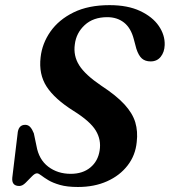

<svg xmlns="http://www.w3.org/2000/svg" viewBox="-20 -734 677 766"><path d="M291 12Q248 12 219.2 3.8Q190.5 -4.5 172.8 -15.2Q155 -26 144.5 -34.2Q134 -42.5 127.5 -42.5Q119 -42.5 107 -30Q95 -17.5 82.2 -4.8Q69.5 8 57 8Q26 8 29 -25L50 -199Q52.5 -236 80.5 -236Q92.5 -236 100.5 -227.2Q108.5 -218.5 115 -202L125.5 -152Q135 -97.5 172.5 -69Q210 -40.5 262 -40.5Q310 -40.5 340.5 -65.8Q371 -91 377.5 -133.5Q384.5 -176 362.2 -213Q340 -250 273.5 -291.5Q198 -339 166 -388.5Q134 -438 142 -505.5Q148 -560.5 181.2 -608Q214.5 -655.5 273.5 -684.5Q332.5 -713.5 417 -713.5Q489.5 -713.5 539 -690.2Q588.5 -667 613.5 -630.5Q638.5 -594 637 -554Q636 -526 621.2 -507.5Q606.5 -489 581 -489Q559.5 -489 546.2 -500.5Q533 -512 524 -539.5L514 -577Q502.5 -622 475 -643.8Q447.5 -665.5 408 -665.5Q352 -665.5 318 -634Q284 -602.5 278.5 -557Q272 -511.5 296 -473.5Q320 -435.5 383.5 -392.5Q444 -353 476.5 -317.5Q509 -282 519.8 -245.8Q530.5 -209.5 525.5 -167.5Q520.5 -114.5 489.2 -74Q458 -33.5 407.2 -10.8Q356.5 12 291 12Z"/></svg>

Font: Fraunces 9pt S000 SemiBold
Style: Italic
Weight: 600
Italic angle: -16°
Version: Version 1.000; ttfautohint (v1.8.3)